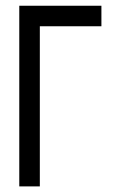

<svg xmlns="http://www.w3.org/2000/svg" viewBox="-20 -665 431 685"><path d="M48.8 -644.5H341.8V-571.3H122.1V0H48.8Z"/></svg>

Font: Catrinity
Style: Regular
Weight: 400
Designer: Alexander Lange
Foundry: High-Logic / Made with FontCreator
Version: Version 2.090;May 20, 2024;FontCreator 15.0.0.2974 64-bit